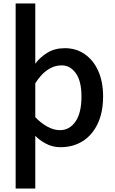

<svg xmlns="http://www.w3.org/2000/svg" viewBox="-20 -840 662 1110"><path d="M70.5 250V-820H184V-471.5Q209.5 -507.5 252.8 -534.5Q296 -561.5 355.5 -561.5Q419 -561.5 469 -527.5Q519 -493.5 547.5 -431Q576 -368.5 576 -282Q576 -191 545 -125.2Q514 -59.5 458.5 -24.2Q403 11 329 11Q283.5 11 245 -9.8Q206.5 -30.5 184 -55V250ZM326 -87.5Q382 -87.5 416.5 -137.2Q451 -187 451 -282Q451 -371.5 418.2 -416.8Q385.5 -462 337.5 -462Q301.5 -462 272.5 -446.5Q243.5 -431 221.5 -407.5Q199.5 -384 184 -358.5V-162.5Q216 -129 253.2 -108.2Q290.5 -87.5 326 -87.5Z"/></svg>

Font: Junction SemiBold
Style: Regular
Weight: 600
Designer: Caroline Hadilaksono
Foundry: Caroline Hadilaksono, Tyler Finck, The League of Moveable Type
Version: Version 2.000; ttfautohint (v1.8.3)